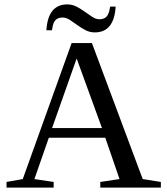

<svg xmlns="http://www.w3.org/2000/svg" viewBox="-20 -857 762 877"><path d="M225.1 -25.9V0H9.8V-25.9L84 -39.1L307.1 -660.2H399.9L631.8 -39.1L714.8 -25.9V0H438V-25.9L525.9 -39.1L460.9 -228H203.1L137.2 -39.1ZM330.1 -589.8 217.8 -272H445.8ZM413.1 -709Q389.6 -709 369.9 -719.5Q350.1 -730 332.5 -742.9Q314.9 -755.9 298.6 -766.4Q282.2 -776.9 266.1 -776.9Q250.5 -776.9 241 -771Q231.4 -765.1 226.1 -754.2Q220.7 -743.2 217.3 -718.8H191.9Q199.2 -836.9 287.1 -836.9Q310.5 -836.9 330.3 -826.4Q350.1 -815.9 367.9 -803Q385.7 -790 402.1 -779.5Q418.5 -769 434.1 -769Q455.1 -769 466.8 -781.2Q478.5 -793.5 482.9 -826.7H508.3Q501 -709 413.1 -709Z"/></svg>

Font: Liberation Serif
Style: Regular
Weight: 400
Designer: Steve Matteson
Foundry: Ascender Corporation
Version: Version 2.1.5